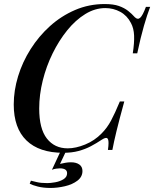

<svg xmlns="http://www.w3.org/2000/svg" viewBox="-20 -742 763 950"><path d="M723 -708Q708 -669 692 -613.5Q676 -558 659 -478H637Q645 -530 643.5 -566Q642 -602 628 -628Q609 -665 575 -683.5Q541 -702 501 -702Q450 -702 402 -672.5Q354 -643 313 -592.5Q272 -542 240.5 -478Q209 -414 191.5 -343.5Q174 -273 174 -205Q174 -105 212 -56.5Q250 -8 315 -8Q355 -8 401.5 -27Q448 -46 483 -82Q510 -109 529.5 -145.5Q549 -182 573 -240H595Q570 -149 556.5 -93.5Q543 -38 536 0H514Q517 -21 517 -34Q517 -56 509 -59Q501 -62 484 -51Q457 -33 429.5 -18.5Q402 -4 369 5Q336 14 293 14Q174 14 111 -47Q48 -108 48 -225Q48 -294 69.5 -364.5Q91 -435 131.5 -499Q172 -563 227.5 -613Q283 -663 351.5 -692.5Q420 -722 498 -722Q541 -722 568 -712.5Q595 -703 613.5 -688.5Q632 -674 647 -657Q661 -643 673.5 -654Q686 -665 702 -708ZM312 -5 277 69Q289 66 303 63.5Q317 61 331 61Q357 61 372.5 72Q388 83 388 104Q388 133 363 152Q338 171 301 179.5Q264 188 230 188Q194 188 167 181Q140 174 127 167L133 152Q142 154 162 159Q182 164 214 164Q229 164 252.5 160Q276 156 294 145Q312 134 312 115Q312 91 276 91Q269 91 258 92.5Q247 94 237 98L285 -5Z"/></svg>

Font: Playfair Display Medium
Style: Italic
Weight: 500
Italic angle: -14°
Designer: Claus Eggers Sørensen
Foundry: Claus Eggers Sørensen
Version: Version 1.203